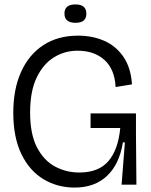

<svg xmlns="http://www.w3.org/2000/svg" viewBox="-20 -834 682 867"><path d="M317 13Q239 13 176 -25Q113 -63 76.5 -138.5Q40 -214 40 -325Q40 -431 75 -509Q110 -587 175.5 -630Q241 -673 333 -673Q397 -673 450 -650Q503 -627 537 -578Q571 -529 576 -453L502 -441Q498 -521 452 -563Q406 -605 330 -605Q272 -605 223.5 -575Q175 -545 145.5 -483.5Q116 -422 116 -326Q116 -228 147 -168.5Q178 -109 228.5 -82Q279 -55 338 -55Q426 -55 470 -107Q514 -159 523 -256H389V-322H594V-222L596 0H529L544 -191H535Q519 -92 463 -39.5Q407 13 317 13ZM321 -731Q271 -731 271 -773Q271 -814 321 -814Q370 -814 370 -772Q370 -731 321 -731Z"/></svg>

Font: Bricolage Grotesque 96pt Light
Style: Regular
Weight: 300
Designer: Mathieu Triay
Foundry: Atelier Triay
Version: Version 1.001; ttfautohint (v1.8.4.7-5d5b);gftools[0.9.33.de